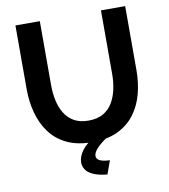

<svg xmlns="http://www.w3.org/2000/svg" viewBox="-96 -791 942 1070"><g transform="rotate(-10 375.0 -256.5)"><path d="M375 5Q290 5 230.5 -23.5Q171 -52 134.5 -102Q98 -152 81 -215.5Q64 -279 64 -348V-710H202V-348Q202 -304 210.5 -262.5Q219 -221 239 -188Q259 -155 292 -136Q325 -117 374 -117Q424 -117 457.5 -136.5Q491 -156 510.5 -189Q530 -222 539 -263.5Q548 -305 548 -348V-710H685V-348Q685 -275 667.5 -211Q650 -147 612.5 -98.5Q575 -50 516 -22.5Q457 5 375 5ZM292 107Q292 73 317 39Q342 5 394 -24H436L452 -3Q415 23 396 44.5Q377 66 377 84Q377 102 396.5 111Q416 120 452 121L425 197Q375 192 345.5 178.5Q316 165 304 146Q292 127 292 107Z"/></g></svg>

Font: Raleway Thin
Style: Bold
Weight: 700
Version: Version 4.026